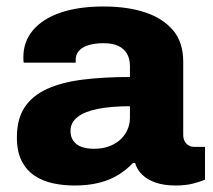

<svg xmlns="http://www.w3.org/2000/svg" viewBox="-20 -559 656 591"><path d="M209 12Q176 12 144.5 5.5Q113 -1 87.5 -17.5Q62 -34 47 -63Q32 -92 32 -136Q32 -193 56 -229Q80 -265 125.5 -285.5Q171 -306 235.5 -314Q300 -322 380 -322V-355Q380 -378 371 -393.5Q362 -409 344.5 -417.5Q327 -426 298 -426Q272 -426 252.5 -420Q233 -414 223 -402.5Q213 -391 213 -375V-366H53Q52 -371 52 -374.5Q52 -378 52 -384Q52 -431 81.5 -466Q111 -501 166 -520Q221 -539 299 -539Q372 -539 426.5 -521Q481 -503 512.5 -466Q544 -429 544 -369V-144Q544 -127 553.5 -117Q563 -107 577 -107H611V-6Q600 -1 576.5 5.5Q553 12 520 12Q486 12 460.5 3.5Q435 -5 418.5 -20.5Q402 -36 396 -57H389Q370 -37 344.5 -21Q319 -5 285.5 3.5Q252 12 209 12ZM270 -101Q294 -101 314 -108Q334 -115 348.5 -127.5Q363 -140 371.5 -158Q380 -176 380 -197V-232Q323 -232 282 -224Q241 -216 219 -199Q197 -182 197 -156Q197 -137 206.5 -124.5Q216 -112 232 -106.5Q248 -101 270 -101Z"/></svg>

Font: Archivo SemiBold ExtraBold
Style: Regular
Weight: 800
Version: Version 2.001